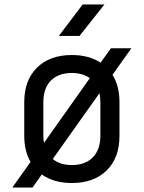

<svg xmlns="http://www.w3.org/2000/svg" viewBox="-20 -805 640 855"><path d="M35 30 116 -84Q88 -133 88 -200V-350Q88 -448 145 -504Q202 -560 300 -560Q376 -560 428 -526L474 -590H565L481 -472Q512 -422 512 -351V-200Q512 -102 455 -46Q398 10 300 10Q220 10 166 -28L125 30ZM173 -200Q173 -183 176 -169L380 -457Q348 -480 300 -480Q240 -480 206.5 -446Q173 -412 173 -350ZM300 -70Q360 -70 393.5 -104.5Q427 -139 427 -200V-350Q427 -371 423 -390L215 -97Q247 -70 300 -70ZM242 -645 348 -785H445L334 -645Z"/></svg>

Font: JetBrainsMono NF
Style: Regular
Weight: 400
Designer: Philipp Nurullin, Konstantin Bulenkov
Foundry: JetBrains
Version: Version 2.251; ttfautohint (v1.8.3);Nerd Fonts 2.2.2